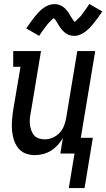

<svg xmlns="http://www.w3.org/2000/svg" viewBox="-20 -779 540 974"><path d="M179 -597 113 -635Q125 -652 135.5 -667Q146 -682 156 -694Q166 -706 175 -716Q184 -726 197 -736Q210 -746 225 -752Q240 -758 255 -758Q261 -758 266.5 -757.5Q272 -757 277 -755.5Q282 -754 287 -751.5Q292 -749 296.5 -746.5Q301 -744 304.5 -741Q308 -738 311.5 -734.5Q315 -731 318.5 -726.5Q322 -722 325.5 -718Q329 -714 331 -709.5Q333 -705 335.5 -701.5Q338 -698 341 -692.5Q344 -687 347.5 -682.5Q351 -678 353 -675Q355 -672 358 -668Q362 -670 364 -672Q366 -674 369.5 -677.5Q373 -681 375.5 -683.5Q378 -686 380 -688Q382 -690 384.5 -692.5Q387 -695 389.5 -697.5Q392 -700 394 -703Q396 -706 398.5 -709.5Q401 -713 403.5 -716.5Q406 -720 409 -724Q412 -728 415 -732Q418 -736 421 -740.5Q424 -745 427 -749.5Q430 -754 433 -759L499 -721Q487 -703 476.5 -688.5Q466 -674 456 -662Q446 -650 437 -640Q428 -630 415 -620Q402 -610 387 -603.5Q372 -597 357 -597Q350 -597 343.5 -598Q337 -599 331.5 -601Q326 -603 320.5 -606Q315 -609 310.5 -612.5Q306 -616 301.5 -620.5Q297 -625 293 -629.5Q289 -634 285.5 -639Q282 -644 279 -649Q276 -654 273 -659Q270 -664 266.5 -670Q263 -676 260 -679.5Q257 -683 253 -687Q250 -685 247.5 -683Q245 -681 241.5 -677.5Q238 -674 236 -672Q234 -670 232 -667.5Q230 -665 227.5 -663Q225 -661 222.5 -658Q220 -655 218 -652Q216 -649 213.5 -646Q211 -643 208.5 -639.5Q206 -636 203 -632Q200 -628 197 -624Q194 -620 191 -615.5Q188 -611 185 -606.5Q182 -602 179 -597ZM329 175 358 0H286L299 -78Q287 -59 272 -42.5Q257 -26 238.5 -14.5Q220 -3 198.5 2.5Q177 8 157 8Q131 8 108.5 -1Q86 -10 71.5 -29Q57 -48 50 -71Q43 -94 41 -119Q39 -144 41 -169.5Q43 -195 47 -221L84 -440H47V-520H188L136 -207Q133 -192 131.5 -176.5Q130 -161 132 -146Q134 -131 139 -117Q144 -103 153 -92.5Q162 -82 176.5 -77Q191 -72 207 -72Q227 -72 247 -80.5Q267 -89 282 -105Q297 -121 305 -141.5Q313 -162 316 -182L372 -520H463L390 -80H451L409 175Z"/></svg>

Font: Iosevka Curly Slab Medium
Style: Italic
Weight: 500
Italic angle: -9°
Monospace: yes
Designer: Belleve Invis
Foundry: Belleve Invis
Version: Version 22.1.2; ttfautohint (v1.8.4)